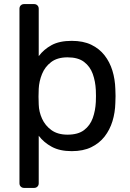

<svg xmlns="http://www.w3.org/2000/svg" viewBox="-20 -730 636 940"><path d="M98.2 190Q88 190 81.6 183.6Q75.3 177.3 75.3 167.1V-687.1Q75.3 -697.3 81.6 -703.6Q88 -710 98.2 -710H146.7Q156.9 -710 163.2 -703.6Q169.6 -697.3 169.6 -687.1V-455.1Q194.2 -488.2 232.6 -509.1Q270.9 -530 331.1 -530Q387.2 -530 426.7 -511Q466.1 -492 491.8 -459.2Q517.4 -426.4 530.4 -384.1Q543.3 -341.7 544.7 -294.1Q545.7 -277.8 545.7 -260Q545.7 -242.2 544.7 -225.7Q543.5 -178.9 530.6 -136.6Q517.6 -94.3 492 -61.4Q466.3 -28.6 426.8 -9.3Q387.2 10 331.1 10Q272.8 10 233.5 -11.3Q194.2 -32.6 169.6 -65.4V167.1Q169.6 177.3 163.2 183.6Q156.9 190 146.7 190ZM310.6 -70.7Q362.1 -70.7 391.6 -93.1Q421.1 -115.6 434.2 -152.1Q447.2 -188.7 449.2 -231.1Q450.6 -260 449.2 -288.9Q447.2 -331.3 434.2 -367.9Q421.1 -404.4 391.6 -426.9Q362.1 -449.3 310.6 -449.3Q260.9 -449.3 230.4 -426.1Q199.9 -402.8 185.7 -367.5Q171.4 -332.1 169.6 -295.4Q168.6 -279.1 168.6 -256.9Q168.6 -234.7 169.6 -218.2Q170.6 -182.7 185.9 -148.9Q201.1 -115.2 231.9 -92.9Q262.7 -70.7 310.6 -70.7Z"/></svg>

Font: Rubik Light
Style: Regular
Weight: 300
Designer: Hubert and Fischer
Foundry: Hubert and Fischer
Version: Version 2.300;gftools[0.9.30]